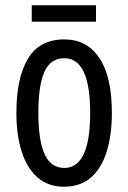

<svg xmlns="http://www.w3.org/2000/svg" viewBox="-20 -696 485 726"><path d="M403 -269Q403 -186 383.5 -123Q364 -60 324 -25Q284 10 221 10Q162 10 122 -25Q82 -60 62 -122.5Q42 -185 42 -269Q42 -402 86 -474.5Q130 -547 223 -547Q309 -547 356 -476.5Q403 -406 403 -269ZM125 -269Q125 -166 148.5 -113.5Q172 -61 223 -61Q321 -61 321 -269Q321 -476 223 -476Q171 -476 148 -424.5Q125 -373 125 -269ZM343 -676V-614H100V-676Z"/></svg>

Font: Noto Sans Khmer ExtraCondensed
Style: Regular
Weight: 400
Width: 2
Designer: Danh Hong and the Monotype Design Team
Foundry: Monotype Imaging Inc.
Version: Version 2.004; ttfautohint (v1.8.4.7-5d5b)